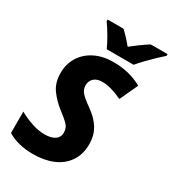

<svg xmlns="http://www.w3.org/2000/svg" viewBox="-222 -1047 1052 1174"><g transform="rotate(30 304.0 -460.5)"><path d="M199 10Q145 10 99 -2Q53 -14 20 -35V-186Q62 -162 109.5 -146Q157 -130 202 -130Q246 -130 272.5 -147Q299 -164 299 -199Q299 -233 275 -256Q251 -279 215 -306Q168 -342 133.5 -388.5Q99 -435 99 -505Q99 -569 130 -618.5Q161 -668 217 -696Q273 -724 348 -724Q405 -724 455 -711.5Q505 -699 549 -674L490 -546Q454 -563 418 -574Q382 -585 349 -585Q309 -585 289 -565Q269 -545 269 -517Q269 -486 289 -464Q309 -442 353 -411Q412 -370 440.5 -323Q469 -276 469 -215Q469 -142 434.5 -91.5Q400 -41 339.5 -15.5Q279 10 199 10ZM271 -771Q256 -805 231 -847.5Q206 -890 185 -919V-931H297Q314 -916 336.5 -891.5Q359 -867 374 -848Q403 -871 431 -891.5Q459 -912 489 -931H608V-919Q586 -900 558.5 -873.5Q531 -847 505 -820Q479 -793 461 -771Z"/></g></svg>

Font: Noto Sans ExtraBold
Style: Italic
Weight: 800
Italic angle: -12°
Designer: Monotype Design Team
Foundry: Monotype Imaging Inc.
Version: Version 2.013; ttfautohint (v1.8.4.7-5d5b)